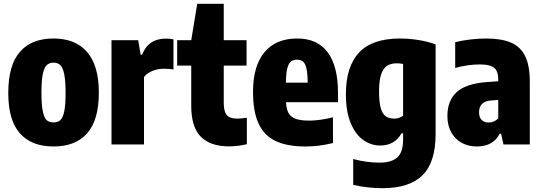

<svg xmlns="http://www.w3.org/2000/svg" viewBox="-20 -760 2848 1010"><path d="M23.5 -271Q23.5 -416.5 84.5 -487Q145.5 -557.5 261.5 -557.5Q377 -557.5 438.5 -486Q500 -414.5 500 -272.5Q500 -129 438.8 -59.2Q377.5 10.5 261.5 10.5Q145.5 10.5 84.5 -58.8Q23.5 -128 23.5 -271ZM325 -270.5Q325 -335 317.8 -370Q310.5 -405 296.8 -417.8Q283 -430.5 261.5 -430.5Q240 -430.5 226.2 -417.8Q212.5 -405 205.2 -370.8Q198 -336.5 198 -273Q198 -208.5 205 -174.5Q212 -140.5 225.5 -128.2Q239 -116 261.5 -116Q284 -116 297.5 -128.2Q311 -140.5 318 -174Q325 -207.5 325 -270.5Z M566.5 -548.5H707L720 -472H727.5Q760 -557 853.5 -557Q871.5 -557 892.5 -553V-394.5Q874 -398.5 842 -398.5Q809.5 -398.5 780.8 -386.5Q752 -374.5 737.5 -354.5V0H566.5Z M1278.5 -140.5V-1.5Q1258 3.5 1232.8 6.8Q1207.5 10 1184 10Q1086.5 10 1036.2 -41Q986 -92 986 -203V-415H912V-548.5H986L1017.5 -740H1157V-548.5H1277V-415H1157V-222.5Q1157 -189 1164 -170.5Q1171 -152 1186.5 -144Q1202 -136 1230 -136Q1243.5 -136 1278.5 -140.5Z M1758 -222.5H1484.5Q1486.5 -185 1498.5 -164.2Q1510.5 -143.5 1536.5 -134.5Q1562.5 -125.5 1608 -125.5Q1660 -125.5 1731.5 -143V-7.5Q1692 2 1657.8 6.2Q1623.5 10.5 1586.5 10.5Q1488.5 10.5 1428.2 -19Q1368 -48.5 1339.5 -111.5Q1311 -174.5 1311 -277Q1311 -412.5 1371 -485Q1431 -557.5 1543.5 -557.5Q1649.5 -557.5 1703.8 -484.8Q1758 -412 1758 -271.5ZM1484 -325H1598.5Q1598 -373.5 1592 -399.8Q1586 -426 1574.2 -436Q1562.5 -446 1542.5 -446Q1522.5 -446 1510 -436Q1497.5 -426 1491 -399.5Q1484.5 -373 1484 -325Z M1838 212.5V76.5Q1908.5 95.5 1976.5 95.5Q2040 95.5 2070.2 67.8Q2100.5 40 2100.5 -25.5V-58.5H2092Q2075.5 -28 2047 -11.2Q2018.5 5.5 1980.5 5.5Q1932.5 5.5 1891.5 -23Q1850.5 -51.5 1825 -112.2Q1799.5 -173 1799.5 -264Q1799.5 -409 1868.2 -483Q1937 -557 2083 -557.5Q2131 -557.5 2181.2 -549.5Q2231.5 -541.5 2271.5 -526.5V-55.5Q2271.5 94 2202.5 162Q2133.5 230 1992 230Q1955.5 230 1914 225.5Q1872.5 221 1838 212.5ZM2100.5 -152V-424Q2080.5 -427 2067.5 -427Q2036.5 -427 2016 -413.8Q1995.5 -400.5 1984.8 -368Q1974 -335.5 1974 -279.5Q1974 -222.5 1983 -191.2Q1992 -160 2009.5 -148Q2027 -136 2055 -136Q2067.5 -136 2079.8 -140.2Q2092 -144.5 2100.5 -152Z M2767 -330.5V0H2628.5L2616 -56.5H2608.5Q2574.5 10.5 2488.5 10.5Q2443 10.5 2407.8 -9.2Q2372.5 -29 2353 -65.2Q2333.5 -101.5 2333.5 -150Q2333.5 -232 2383.5 -276.5Q2433.5 -321 2544 -328.5L2601 -332.5V-338.5Q2601 -370 2592 -387.8Q2583 -405.5 2561.8 -413.2Q2540.5 -421 2503 -421Q2473 -421 2439.2 -416.2Q2405.5 -411.5 2374.5 -402.5V-538Q2410 -547 2453.5 -552.2Q2497 -557.5 2536.5 -557.5Q2618.5 -557.5 2668.8 -535.5Q2719 -513.5 2743 -464Q2767 -414.5 2767 -330.5ZM2601 -137.5V-234.5L2564.5 -231.5Q2532.5 -229.5 2516.2 -213.8Q2500 -198 2500 -169.5Q2500 -143 2513.5 -129.2Q2527 -115.5 2550 -115.5Q2580.5 -115.5 2601 -137.5Z"/></svg>

Font: Encode Sans Condensed ExtraBold
Style: Regular
Weight: 800
Width: 3
Designer: Multiple Designers
Foundry: Impallari Type
Version: Version 2.000